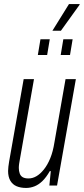

<svg xmlns="http://www.w3.org/2000/svg" viewBox="-20 -917 414 949"><path d="M109 12Q82 12 62 3.5Q42 -5 31 -24Q20 -43 20 -72Q20 -82 21.5 -93.5Q23 -105 25 -118L97 -526H148L78 -128Q76 -117 74.5 -107Q73 -97 73 -87Q73 -72 77.5 -59.5Q82 -47 92.5 -41Q103 -35 121 -35Q141 -35 160 -46Q179 -57 197 -79.5Q215 -102 228.5 -135Q242 -168 249 -213L304 -526H355L262 0H224L231 -71H226Q209 -41 190 -22.5Q171 -4 150.5 4Q130 12 109 12ZM167 -645 180 -723H226L213 -645ZM280 -645 293 -723H339L326 -645ZM239 -765 321 -897H374L373 -893L281 -765Z"/></svg>

Font: Archivo ExtraCondensed ExtraLight
Style: Italic
Weight: 250
Width: 2
Italic angle: -10°
Designer: Hector Gatti
Foundry: Omnibus-Type
Version: Version 2.001